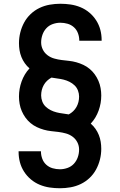

<svg xmlns="http://www.w3.org/2000/svg" viewBox="-20 -851 640 1022"><path d="M299 151Q271 151 244 147Q217 143 191.5 132.5Q166 122 144.5 104Q123 86 108 62.5Q93 39 86 12.5Q79 -14 79 -42V-46H198V-44Q198 -25 205 -6Q212 13 226.5 26Q241 39 260 44.5Q279 50 299 50Q319 50 339 43Q359 36 373 21Q387 6 394 -14Q401 -34 401 -55Q401 -75 392 -93Q383 -111 367 -123Q351 -135 331.5 -140.5Q312 -146 292 -148.5Q272 -151 252.5 -153Q233 -155 213.5 -160.5Q194 -166 176 -174.5Q158 -183 142.5 -196Q127 -209 115.5 -225Q104 -241 96 -259.5Q88 -278 84.5 -298Q81 -318 81 -337Q81 -358 84.5 -378Q88 -398 95 -417.5Q102 -437 112.5 -454.5Q123 -472 137 -487Q123 -499 112 -514.5Q101 -530 94 -547.5Q87 -565 84 -583.5Q81 -602 81 -621Q81 -650 88 -678Q95 -706 108.5 -731Q122 -756 143 -776Q164 -796 190 -808.5Q216 -821 244.5 -826Q273 -831 301 -831Q329 -831 356 -827Q383 -823 408.5 -812.5Q434 -802 455.5 -784Q477 -766 492 -742.5Q507 -719 514 -692.5Q521 -666 521 -638V-634H402V-636Q402 -655 395 -674Q388 -693 373.5 -706Q359 -719 340 -724.5Q321 -730 301 -730Q281 -730 261 -723Q241 -716 227 -701Q213 -686 206 -666Q199 -646 199 -625Q199 -605 208 -587Q217 -569 233 -557Q249 -545 268.5 -539.5Q288 -534 308 -531.5Q328 -529 347.5 -527Q367 -525 386.5 -519.5Q406 -514 424 -505.5Q442 -497 457.5 -484Q473 -471 484.5 -455Q496 -439 504 -420.5Q512 -402 515.5 -382Q519 -362 519 -343Q519 -322 515.5 -302Q512 -282 505 -262.5Q498 -243 487.5 -225.5Q477 -208 463 -193Q477 -181 488 -165.5Q499 -150 506 -132.5Q513 -115 516 -96.5Q519 -78 519 -59Q519 -30 512 -2Q505 26 491.5 51Q478 76 457 96Q436 116 410 128.5Q384 141 355.5 146Q327 151 299 151ZM346 -242Q359 -249 369.5 -259Q380 -269 387 -281.5Q394 -294 397.5 -308Q401 -322 401 -337Q401 -353 395 -369Q389 -385 377 -396.5Q365 -408 350 -415.5Q335 -423 319 -427Q303 -431 286.5 -433Q270 -435 254 -438Q241 -431 230.5 -421Q220 -411 213 -398.5Q206 -386 202.5 -372Q199 -358 199 -343Q199 -327 205 -311Q211 -295 223 -283.5Q235 -272 250 -264.5Q265 -257 281 -253Q297 -249 313.5 -247Q330 -245 346 -242Z"/></svg>

Font: Iosevka Extended
Style: Bold
Weight: 700
Width: 7
Monospace: yes
Designer: Belleve Invis
Foundry: Belleve Invis
Version: Version 32.5.0; ttfautohint (v1.8.4)